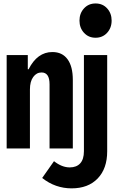

<svg xmlns="http://www.w3.org/2000/svg" viewBox="-20 -836 648 1081"><path d="M383 224.5Q338 224.5 296.2 210Q254.5 195.5 217.5 166L284 71.5Q328.5 106.5 372.5 106.5Q411 106.5 431.8 83.5Q452.5 60.5 452.5 15.5V-526H583.5V16Q583.5 113 530 168.8Q476.5 224.5 383 224.5ZM17.5 0V-526H136.5V-446H141Q190 -543 275 -543Q330.5 -543 360.2 -502.5Q390 -462 390 -386V0H259V-361.5Q259 -428 214 -428Q185.5 -428 167 -402.5Q148.5 -377 148.5 -332.5V0ZM518 -623.5Q478.5 -623.5 453 -651.2Q427.5 -679 427.5 -720Q427.5 -761 453 -788.8Q478.5 -816.5 518 -816.5Q558 -816.5 583.2 -788.8Q608.5 -761 608.5 -720Q608.5 -679 583 -651.2Q557.5 -623.5 518 -623.5Z"/></svg>

Font: Google Sans Code
Style: Regular
Weight: 400
Monospace: yes
Designer: Google Sans Code Authors
Foundry: Google LLC
Version: Version 6.000